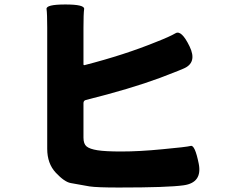

<svg xmlns="http://www.w3.org/2000/svg" viewBox="-20 -805 1040 858"><path d="M511 33Q413 33 380 28Q338 21 296 13Q268 8 229.5 -33Q191 -74 191 -140V-681Q191 -744 188 -764.5Q185 -785 272 -785Q359 -785 356 -764.5Q353 -744 353 -681V-518Q353 -513 358 -514Q537 -560 679 -618Q738 -641 764.5 -656.5Q791 -672 827 -598Q863 -524 799 -498L775 -488Q735 -472 695 -457Q563 -408 363 -358Q353 -355 353 -344V-190Q353 -162 367 -150.5Q381 -139 416 -133.5Q451 -128 521 -128Q604 -128 705 -138Q814 -148 832.5 -153Q851 -158 868 -74Q885 11 801 23Q732 33 511 33Z"/></svg>

Font: Resource Han Rounded KR Heavy
Style: Regular
Weight: 900
Designer: Cyano Hao (round all glyphs); Ryoko NISHIZUKA 西塚涼子 (kana, bopomofo & ideographs); Paul D. Hunt (Latin, Greek & Cyrillic)
Foundry: Cyano Hao
Version: 0.990